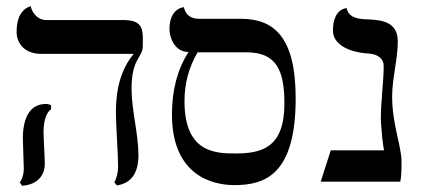

<svg xmlns="http://www.w3.org/2000/svg" viewBox="-20 -580 1345 613"><path d="M119 -159C119 -191 127 -221 143 -231V-244C138 -247 132 -248 126 -248C77 -248 53 -206 53 -138C53 -119 56 -59 56 -41C56 -25 51 -7 43 2L50 13C99 10 123 -19 123 -58C123 -77 119 -140 119 -159ZM400 -296C400 -396 436 -394 436 -434V-458C436 -496 426 -516 373 -516H127C102 -516 83 -537 78 -560C78 -560 33 -553 33 -479C33 -438 62 -408 112 -408H407C369 -363 350 -301 350 -223C350 -181 357 -91 357 -49C357 -29 353 -12 345 2L353 12C399 5 422 -27 422 -85C422 -151 400 -230 400 -296Z M767 -413C863 -413 888 -355 888 -249C888 -108 815 -90 731 -90C666 -90 569 -94 569 -257C569 -313 583 -366 611 -413ZM728 11C825 11 924 -21 924 -266C924 -464 853 -520 749 -520H615C588 -520 572 -534 567 -557C567 -557 521 -555 521 -486C521 -465 535 -414 582 -414C547 -360 529 -293 529 -215C529 -16 663 11 728 11Z M1232 -272C1232 -330 1250 -391 1250 -448C1250 -508 1203 -516 1157 -518C1128 -519 1093 -521 1087 -554C1087 -554 1043 -554 1043 -482C1043 -442 1087 -413 1158 -409C1185 -407 1205 -394 1205 -369C1205 -320 1196 -256 1196 -204C1196 -196 1196 -188 1197 -181C1199 -152 1201 -128 1206 -100H1036L1004 0H1258C1261 -14 1262 -35 1262 -63C1262 -115 1232 -182 1232 -272Z"/></svg>

Font: Libertinus Serif Display
Style: Regular
Weight: 400
Designer: Philipp H. Poll
Foundry: Khaled Hosny
Version: Version 6.1